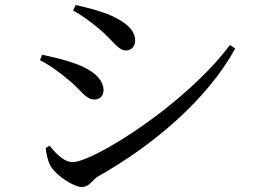

<svg xmlns="http://www.w3.org/2000/svg" viewBox="-20 -740 1040 764"><path d="M377 -623C430 -579 449 -539 482 -539C503 -539 518 -557 518 -578C518 -621 479 -654 411 -683C363 -701 317 -712 281 -720L271 -698C301 -682 341 -654 377 -623ZM269 -95C234 -95 202 -130 177 -160L162 -151C163 -133 171 -94 184 -75C208 -39 272 4 307 4C336 4 347 -24 370 -38C591 -162 806 -346 916 -547L895 -561C717 -323 351 -95 269 -95ZM253 -422C303 -382 320 -344 356 -344C381 -344 392 -363 392 -381C392 -426 346 -463 282 -486C234 -503 196 -512 148 -522L139 -501C178 -480 213 -456 253 -422Z"/></svg>

Font: Noto Serif SC Medium
Style: Regular
Weight: 500
Designer: Ryoko NISHIZUKA 西塚涼子 (kana & ideographs); Frank Grießhammer (Latin, Greek & Cyrillic); Wenlong ZHANG 张文龙 (bopomofo); San
Foundry: Adobe Systems Incorporated
Version: Version 1.001;PS 1.001;hotconv 16.6.54;makeotf.lib2.5.65590